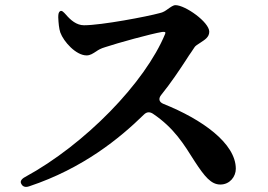

<svg xmlns="http://www.w3.org/2000/svg" viewBox="-20 -728 1040 745"><path d="M214 -685C208 -682 206 -675 206 -661C207 -638 209 -617 214 -602C227 -566 275 -513 316 -513C330 -513 340 -520 354 -529C361 -534 371 -540 388 -545C436 -561 566 -597 609 -604C621 -605 623 -604 621 -597C543 -407 309 -167 77 -41C62 -33 57 -23 63 -14C68 -4 78 0 93 -5C303 -75 445 -192 538 -283C549 -294 560 -295 573 -287C656 -231 693 -169 736 -101C774 -43 799 -12 835 -12C872 -12 895 -43 895 -73C895 -172 764 -265 614 -325C597 -332 594 -345 605 -359C643 -406 677 -457 705 -500C709 -507 716 -517 721 -524L735 -545C737 -549 747 -556 760 -564C773 -573 792 -583 792 -605C792 -642 699 -708 661 -708C652 -708 643 -701 630 -692C623 -687 614 -680 599 -677C552 -664 374 -630 306 -630C277 -630 254 -650 236 -671C226 -682 220 -688 214 -685Z"/></svg>

Font: 寒蝉锦书宋Pro Soft
Style: Regular
Weight: 700
Designer: 寒蝉锦书宋{Warren} 思源宋体{Ryoko NISHIZUKA 西塚涼子 (kana & ideographs); Frank Grießhammer (Latin, Greek & Cyrillic); Wenlong ZHANG 
Foundry: Adobe & ChillType
Version: Version 2.000;Glyphs 3.1.1 (3135)